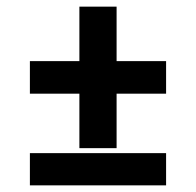

<svg xmlns="http://www.w3.org/2000/svg" viewBox="-20 -558 590 578"><path d="M219 -112V-276H70V-374H219V-538H331V-374H480V-276H331V-112ZM70 0V-97H480V0Z"/></svg>

Font: Lode
Style: Bold
Weight: 700
Monospace: yes
Designer: Belleve Invis
Foundry: Belleve Invis
Version: Version 29.2.0; ttfautohint (v1.8.3)